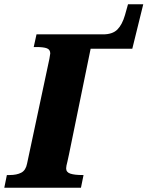

<svg xmlns="http://www.w3.org/2000/svg" viewBox="-43 -874 687 894"><path d="M-11 -59H2Q35 -59 56 -70Q77 -81 83 -112L187 -600Q191 -622 191 -625Q191 -643 175.5 -649Q160 -655 126 -655H114L127 -714H437Q481 -714 503.5 -736.5Q526 -759 539 -804L553 -854H624L573 -647H379L278 -154L271 -122Q265 -100 265 -90Q265 -72 284.5 -65.5Q304 -59 341 -59H346L334 0H-23Z"/></svg>

Font: Noto Serif NarrowBlack
Style: Italic
Weight: 900
Width: 4
Italic angle: -12°
Designer: Monotype Design Team
Foundry: Monotype Imaging Inc.
Version: Version 1.001